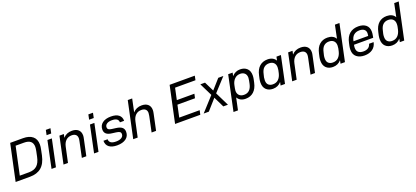

<svg xmlns="http://www.w3.org/2000/svg" viewBox="57 -1982 7438 3430"><g transform="rotate(-20 3776.5 -266.5)"><path d="M166 -690.4H410.2Q526.4 -690.4 590.8 -637.2Q655.3 -584 655.3 -480.5Q655.3 -440.4 643.6 -387.7L623 -287.1Q590.8 -137.7 508.8 -68.8Q426.8 0 293 0H18.6ZM301.8 -81.1Q397.5 -81.1 453.1 -129.9Q508.8 -178.7 532.2 -290L552.7 -387.7Q562.5 -437.5 563.5 -468.8Q563.5 -540 522.5 -574.7Q481.4 -609.4 398.4 -609.4H240.2L127 -81.1Z M808.6 -510.7H892.6L785.2 0H701.2ZM843.8 -690.4H931.6L912.1 -596.7H824.2Z M1037.1 -510.7H1121.1L1106.4 -444.3Q1171.9 -517.6 1275.4 -516.6Q1351.6 -516.6 1394 -478Q1436.5 -439.5 1436.5 -370.1Q1436.5 -342.8 1426.8 -303.7L1362.3 0H1277.3L1338.9 -292Q1346.7 -329.1 1346.7 -348.6Q1346.7 -393.6 1319.8 -417.5Q1293 -441.4 1243.2 -441.4Q1177.7 -441.4 1134.3 -401.4Q1090.8 -361.3 1075.2 -287.1L1013.7 0H928.7Z M1617.2 -510.7H1701.2L1593.8 0H1509.8ZM1652.3 -690.4H1740.2L1720.7 -596.7H1632.8Z M1744.1 -155.3H1823.2Q1824.2 -65.4 1954.1 -65.4Q2019.5 -65.4 2057.6 -89.4Q2095.7 -113.3 2095.7 -156.2Q2095.7 -186.5 2075.2 -199.7Q2054.7 -212.9 2009.8 -218.8L1935.5 -228.5Q1863.3 -236.3 1828.6 -265.6Q1793.9 -294.9 1793.9 -348.6Q1793.9 -427.7 1853.5 -472.7Q1913.1 -517.6 2014.6 -517.6Q2112.3 -517.6 2163.1 -478Q2213.9 -438.5 2213.9 -364.3H2133.8Q2133.8 -449.2 2008.8 -449.2Q1948.2 -449.2 1913.1 -425.3Q1877.9 -401.4 1877.9 -361.3Q1877.9 -335 1897 -320.8Q1916 -306.6 1958 -301.8L2033.2 -292Q2109.4 -282.2 2145 -252.4Q2180.7 -222.7 2180.7 -167Q2180.7 -85.9 2118.7 -40Q2056.6 5.9 1949.2 5.9Q1851.6 5.9 1797.9 -34.7Q1744.1 -75.2 1744.1 -155.3Z M2401.4 -690.4H2485.4L2433.6 -444.3Q2498 -517.6 2600.6 -516.6Q2676.8 -516.6 2719.2 -478Q2761.7 -439.5 2761.7 -370.1Q2761.7 -343.8 2752.9 -303.7L2688.5 0H2603.5L2665 -292Q2671.9 -331.1 2671.9 -348.6Q2671.9 -393.6 2644.5 -417.5Q2617.2 -441.4 2567.4 -441.4Q2502 -441.4 2459 -401.4Q2416 -361.3 2400.4 -287.1L2338.9 0H2253.9Z M3271.5 -609.4 3224.6 -389.6H3558.6L3541 -309.6H3207L3158.2 -81.1H3546.9L3529.3 0H3049.8L3197.3 -690.4H3675.8L3659.2 -609.4Z M3925.8 -262.7 4054.7 0H3966.8L3869.1 -200.2L3691.4 0H3593.8L3835.9 -266.6L3715.8 -510.7H3804.7L3894.5 -328.1L4056.6 -510.7H4153.3Z M4245.1 -510.7H4330.1L4316.4 -448.2Q4381.8 -520.5 4472.7 -519.5Q4552.7 -519.5 4601.6 -474.1Q4650.4 -428.7 4650.4 -342.8Q4650.4 -309.6 4643.6 -275.4L4629.9 -210.9Q4606.4 -101.6 4544.9 -46.4Q4483.4 8.8 4391.6 8.8Q4284.2 8.8 4237.3 -72.3L4188.5 156.2H4103.5ZM4544.9 -216.8 4556.6 -274.4Q4562.5 -304.7 4563.5 -328.1Q4563.5 -385.7 4531.2 -415Q4499 -444.3 4448.2 -444.3Q4383.8 -444.3 4340.8 -402.3Q4297.9 -360.4 4283.2 -291L4271.5 -232.4Q4266.6 -210.9 4265.6 -185.5Q4265.6 -130.9 4298.3 -99.1Q4331.1 -67.4 4387.7 -67.4Q4512.7 -66.4 4544.9 -216.8Z M4735.4 -169.9Q4735.4 -204.1 4742.2 -239.3L4755.9 -300.8Q4779.3 -411.1 4840.8 -465.3Q4902.3 -519.5 4994.1 -519.5Q5047.9 -519.5 5086.9 -499Q5126 -478.5 5148.4 -440.4L5163.1 -510.7H5247.1L5139.6 0H5055.7L5069.3 -63.5Q5007.8 8.8 4911.1 8.8Q4832 8.8 4783.7 -37.1Q4735.4 -83 4735.4 -169.9ZM5100.6 -218.8 5112.3 -272.5Q5117.2 -296.9 5117.2 -325.2Q5117.2 -380.9 5085 -412.6Q5052.7 -444.3 4995.1 -444.3Q4936.5 -444.3 4897 -409.2Q4857.4 -374 4840.8 -294.9L4827.1 -238.3Q4822.3 -211.9 4822.3 -181.6Q4822.3 -124 4853.5 -95.7Q4884.8 -67.4 4936.5 -67.4Q5002 -67.4 5043 -107.9Q5084 -148.4 5100.6 -218.8Z M5384.8 -510.7H5468.8L5454.1 -444.3Q5519.5 -517.6 5623 -516.6Q5699.2 -516.6 5741.7 -478Q5784.2 -439.5 5784.2 -370.1Q5784.2 -342.8 5774.4 -303.7L5710 0H5625L5686.5 -292Q5694.3 -329.1 5694.3 -348.6Q5694.3 -393.6 5667.5 -417.5Q5640.6 -441.4 5590.8 -441.4Q5525.4 -441.4 5481.9 -401.4Q5438.5 -361.3 5422.9 -287.1L5361.3 0H5276.4Z M5875 -169.9Q5875 -204.1 5881.8 -239.3L5895.5 -300.8Q5918.9 -411.1 5980 -465.3Q6041 -519.5 6131.8 -519.5Q6185.5 -519.5 6225.6 -500Q6265.6 -480.5 6288.1 -440.4L6339.8 -690.4H6425.8L6279.3 0H6195.3L6208 -63.5Q6148.4 8.8 6050.8 8.8Q5971.7 8.8 5923.3 -37.1Q5875 -83 5875 -169.9ZM6240.2 -218.8 6252 -272.5Q6256.8 -296.9 6256.8 -325.2Q6256.8 -380.9 6224.6 -412.6Q6192.4 -444.3 6134.8 -444.3Q6076.2 -444.3 6036.6 -409.2Q5997.1 -374 5980.5 -294.9L5966.8 -238.3Q5961.9 -212.9 5961.9 -181.6Q5961.9 -124 5993.2 -95.7Q6024.4 -67.4 6076.2 -67.4Q6141.6 -67.4 6182.6 -107.9Q6223.6 -148.4 6240.2 -218.8Z M6917 -347.7Q6917 -313.5 6910.2 -280.3L6902.3 -236.3H6537.1Q6530.3 -207 6530.3 -178.7Q6530.3 -120.1 6564.5 -93.3Q6598.6 -66.4 6657.2 -66.4Q6712.9 -66.4 6748.5 -90.3Q6784.2 -114.3 6795.9 -161.1H6882.8Q6866.2 -79.1 6805.7 -35.2Q6745.1 8.8 6652.3 8.8Q6559.6 8.8 6502.4 -37.1Q6445.3 -83 6445.3 -172.9Q6445.3 -205.1 6453.1 -245.1L6464.8 -298.8Q6487.3 -409.2 6552.7 -464.4Q6618.2 -519.5 6719.7 -519.5Q6811.5 -519.5 6864.3 -475.1Q6917 -430.7 6917 -347.7ZM6835 -347.7Q6835 -395.5 6803.2 -420.4Q6771.5 -445.3 6714.8 -445.3Q6650.4 -445.3 6607.9 -410.6Q6565.4 -376 6549.8 -297.9H6829.1L6831.1 -310.5Q6835 -330.1 6835 -347.7Z M7002 -169.9Q7002 -204.1 7008.8 -239.3L7022.5 -300.8Q7045.9 -411.1 7106.9 -465.3Q7168 -519.5 7258.8 -519.5Q7312.5 -519.5 7352.5 -500Q7392.6 -480.5 7415 -440.4L7466.8 -690.4H7552.7L7406.2 0H7322.3L7335 -63.5Q7275.4 8.8 7177.7 8.8Q7098.6 8.8 7050.3 -37.1Q7002 -83 7002 -169.9ZM7367.2 -218.8 7378.9 -272.5Q7383.8 -296.9 7383.8 -325.2Q7383.8 -380.9 7351.6 -412.6Q7319.3 -444.3 7261.7 -444.3Q7203.1 -444.3 7163.6 -409.2Q7124 -374 7107.4 -294.9L7093.8 -238.3Q7088.9 -212.9 7088.9 -181.6Q7088.9 -124 7120.1 -95.7Q7151.4 -67.4 7203.1 -67.4Q7268.6 -67.4 7309.6 -107.9Q7350.6 -148.4 7367.2 -218.8Z"/></g></svg>

Font: Dinish Expanded
Style: Italic
Weight: 400
Width: 7
Italic angle: -12°
Designer: Charles Nix
Foundry: Playbeing
Version: Version 2.005; ttfautohint (v1.8.3)